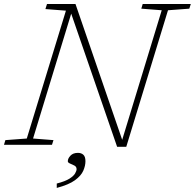

<svg xmlns="http://www.w3.org/2000/svg" viewBox="-47 -727 978 964"><path d="M796.5 -675.5 587 10H541L310.5 -658.5L119 -31.5L221.5 -23.5L214 0H-27L-20 -23.5L87.5 -31.5L284 -673.5L181 -681.5L189 -707H332L566.5 -25L765 -675.5L662.5 -683.5L669.5 -707H911L903.5 -683.5ZM293.5 82.5Q293.5 68.5 306.8 54.5Q320 40.5 344.5 40.5Q361 40.5 371.5 50Q382 59.5 382 82.5Q382 105 371.2 130Q360.5 155 329.5 177.8Q298.5 200.5 238 216.5V194.5Q280.5 183.5 301.8 170Q323 156.5 330.2 143.5Q337.5 130.5 337.5 122.5Q337.5 110 326.5 104.2Q315.5 98.5 304.5 94Q293.5 89.5 293.5 82.5Z"/></svg>

Font: Newsreader Caption ExtraLight
Style: Italic
Weight: 275
Italic angle: -17°
Designer: Hugues Gentile
Foundry: Production Type
Version: Version 1.001